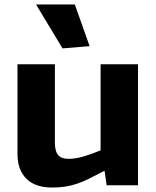

<svg xmlns="http://www.w3.org/2000/svg" viewBox="-20 -827 698 857"><path d="M212 10Q137 10 97.5 -29.5Q58 -69 58 -140V-540H225V-191Q225 -152 239.5 -135Q254 -118 286 -118Q318 -118 356 -129.5Q394 -141 429 -156V-540H596V0H456L447 -63H443Q405 -43 376.5 -29Q348 -15 322.5 -6.5Q297 2 271 6Q245 10 212 10ZM259 -611 141 -807H314L380 -621Z"/></svg>

Font: Encode Sans Normal
Style: Bold
Weight: 700
Designer: Pablo Impallari, Andres Torresi
Foundry: Pablo Impallari, Andres Torresi
Version: Version 1.000; ttfautohint (v1.00) -l 8 -r 50 -G 200 -x 14 -